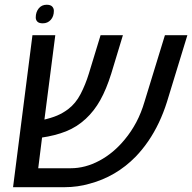

<svg xmlns="http://www.w3.org/2000/svg" viewBox="-20 -777 798 797"><path d="M34.2 0 114.7 -630.9H209.5L159.2 -240.2L127.9 -293.5Q135.7 -285.2 142.3 -281.7Q148.9 -278.3 154.3 -278.3Q193.4 -287.1 217.3 -297.4Q241.2 -307.6 262.7 -323.7Q294.4 -347.7 314.7 -387Q335 -426.3 348.6 -470.7L397.5 -630.9H490.2L441.9 -471.7Q421.4 -406.2 396.2 -361.3Q371.1 -316.4 335.9 -283.7Q298.8 -249.5 253.9 -231.7Q209 -213.9 151.4 -205.6Q145 -205.1 139.4 -205.1Q133.8 -205.1 127.9 -204.8Q122.1 -204.6 116.2 -204.6L159.7 -247.1L138.7 -78.6H273.4Q334 -78.6 392.8 -110.1Q451.7 -141.6 498 -198.2Q524.9 -230.5 545.7 -269.5Q566.4 -308.6 580.1 -355.5L664.6 -630.9H757.8L672.9 -353.5Q658.7 -308.6 639.4 -267.8Q620.1 -227.1 595.7 -191.4Q571.3 -155.8 543 -126.5Q502.4 -85 454.3 -56.9Q406.2 -28.8 352.5 -14.6Q327.6 -7.3 301.5 -3.7Q275.4 0 249 0ZM157.7 -680.2Q142.1 -680.2 135.3 -687Q128.4 -693.8 128.4 -704.6Q128.4 -726.6 140.6 -741.9Q152.8 -757.3 173.8 -757.3Q189.5 -757.3 196.5 -750Q203.6 -742.7 203.6 -731.9Q203.6 -709 190.7 -694.6Q177.7 -680.2 157.7 -680.2Z"/></svg>

Font: Open Sans Medium
Style: Italic
Weight: 500
Italic angle: -12°
Designer: Monotype Design Team
Foundry: Monotype Imaging Inc.
Version: Version 3.000